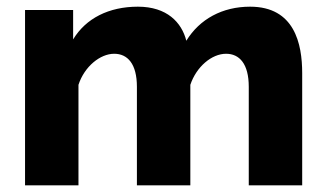

<svg xmlns="http://www.w3.org/2000/svg" viewBox="-20 -555 975 575"><path d="M885 -336C885 -424 862 -535 729 -535C646 -535 578 -498 538 -433C524 -488 480 -535 393 -535C306 -535 237 -500 199 -437V-525H55V0H215V-301C233 -356 280 -394 322 -394C362 -394 390 -364 390 -295V0H550V-301C568 -355 614 -394 657 -394C697 -394 725 -364 725 -295V0H885Z"/></svg>

Font: Raleway
Style: ExtraBold
Weight: 800
Designer: Matt McInerney, Pablo Impallari, Rodrigo Fuenzalida
Foundry: Matt McInerney, Pablo Impallari, Rodrigo Fuenzalida
Version: Version 3.000